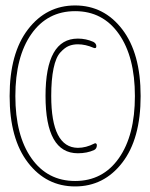

<svg xmlns="http://www.w3.org/2000/svg" viewBox="-20 -710 540 690"><path d="M259.8 -159.2Q143.6 -159.2 143.6 -365.2Q143.6 -571.3 259.8 -571.3Q289.1 -571.3 315.4 -559.6Q326.2 -553.7 326.2 -543.9Q326.2 -534.2 316.4 -538.1Q287.1 -550.8 259.8 -550.8Q242.2 -550.8 227.5 -544.9Q212.9 -539.1 196.8 -521.5Q180.7 -503.9 172.4 -463.9Q164.1 -423.8 164.1 -365.2Q164.1 -179.7 259.8 -178.7Q289.1 -178.7 319.3 -194.3Q322.3 -196.3 325.2 -194.3Q328.1 -192.4 328.1 -188.5Q328.1 -175.8 318.4 -170.9Q293 -159.2 259.8 -159.2ZM407.2 -587.9Q349.6 -669.9 250 -669.9Q150.4 -669.9 92.8 -587.9Q35.2 -505.9 35.2 -364.7Q35.2 -223.6 92.8 -141.6Q150.4 -59.6 250 -59.6Q349.6 -59.6 407.2 -141.6Q464.8 -223.6 464.8 -364.7Q464.8 -505.9 407.2 -587.9ZM419.4 -125.5Q353.5 -40 250 -40Q146.5 -40 80.6 -125.5Q14.6 -210.9 14.6 -364.7Q14.6 -518.6 80.6 -604.5Q146.5 -690.4 250 -690.4Q353.5 -690.4 419.4 -604.5Q485.4 -518.6 485.4 -364.7Q485.4 -210.9 419.4 -125.5Z"/></svg>

Font: Rounded-X Mgen+ 1m thin
Style: Regular
Weight: 100
Designer: [Source Han Sans]
Ryoko NISHIZUKA  (kana & ideographs); Paul D. Hunt (Latin, Greek & Cyrillic); Wenlong ZHANG  (bopomofo
Version: Version 1.059.20150602